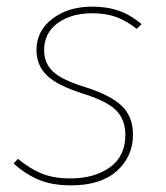

<svg xmlns="http://www.w3.org/2000/svg" viewBox="-20 -549 500 579"><path d="M407 -476 392 -462Q362 -486 331 -497.5Q300 -509 258 -509Q194 -509 153.5 -479Q113 -449 113 -398Q113 -359 139.5 -333.5Q166 -308 238 -286Q316 -261 348.5 -228.5Q381 -196 381 -143Q381 -77 332.5 -33.5Q284 10 194 10Q136 10 95.5 -7.5Q55 -25 21 -56L34 -70Q69 -41 105 -26Q141 -11 192 -11Q265 -11 311.5 -44.5Q358 -78 358 -142Q358 -188 330.5 -216Q303 -244 229 -267Q151 -292 120.5 -322.5Q90 -353 90 -398Q90 -456 138 -492.5Q186 -529 258 -529Q304 -529 340 -516Q376 -503 407 -476Z"/></svg>

Font: Fira Sans Thin
Style: Italic
Weight: 250
Italic angle: -8°
Designer: Carrois Corporate & Edenspiekermann AG
Foundry: Carrois Corporate GbR & Edenspiekermann AG
Version: Version 4.203